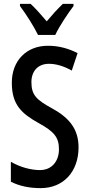

<svg xmlns="http://www.w3.org/2000/svg" viewBox="-20 -960 460 990"><path d="M176 -780H265C286 -825 329 -889 359 -929V-940H304C272 -909 254 -889 221 -850C192 -884 162 -918 138 -940H83V-929C116 -885 155 -823 176 -780ZM385 -200C385 -292 340 -351 249 -401C166 -446 142 -471 142 -537C142 -592 175 -631 232 -631C268 -631 308 -620 350 -596L380 -686C338 -708 286 -724 229 -724C116 -725 40 -646 41 -532C41 -419 93 -374 178 -326C259 -282 284 -252 284 -190C284 -131 249 -83 186 -83C140 -83 83 -98 36 -126V-23C82 0 132 10 190 10C308 10 385 -76 385 -200Z"/></svg>

Font: Noto Sans Arabic UI XCn Md
Style: Regular
Weight: 500
Width: 2
Designer: Monotype Design Team, Nadine Chahine and Nizar Qandah
Foundry: Monotype Imaging Inc.
Version: Version 2.010